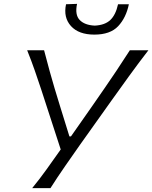

<svg xmlns="http://www.w3.org/2000/svg" viewBox="-20 -973 788 993"><path d="M146.5 0Q185 -47 220.2 -96.2Q255.5 -145.5 294 -200L193 -510.5Q176 -561.5 160 -607.8Q144 -654 120.5 -713H208Q224.5 -649.5 237.2 -603.8Q250 -558 262.2 -516.8Q274.5 -475.5 290 -425.5L339 -267.5H347L455.5 -422.5Q491.5 -474.5 520.8 -516.8Q550 -559 580.8 -605Q611.5 -651 651.5 -713H747.5Q697.5 -648.5 646.8 -578.5Q596 -508.5 554.5 -450L394 -224.5Q358 -173.5 316.8 -114Q275.5 -54.5 241 0ZM468 -794Q387 -794 347 -838.2Q307 -882.5 321.5 -951L378.5 -953Q366.5 -896.5 392 -869.8Q417.5 -843 470 -840.5Q522.5 -843 550.5 -869.5Q578.5 -896 590.5 -951H646.5Q632 -881 591 -837.5Q550 -794 468 -794Z"/></svg>

Font: Commissioner Flair Light
Style: Italic
Weight: 300
Italic angle: -12°
Designer: Kostas Bartsokas
Foundry: Kostas Bartsokas
Version: Version 1.000; ttfautohint (v1.8.3)